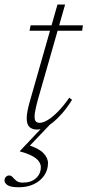

<svg xmlns="http://www.w3.org/2000/svg" viewBox="-54 -550 379 830"><path d="M73.5 -417 78.5 -440.5H304.5L301 -417ZM109 -116.5Q104.5 -100 101.5 -86.5Q98.5 -73 97 -63.2Q95.5 -53.5 95.5 -46Q95.5 -30.5 101.2 -24.8Q107 -19 117.5 -19Q132.5 -19 153 -31.5Q173.5 -44 197.2 -68.2Q221 -92.5 245.5 -127.5L257.5 -118.5Q235.5 -83.5 214 -59.2Q192.5 -35 173.2 -19.8Q154 -4.5 137 2.8Q120 10 106 10Q85 10 73.2 -1.2Q61.5 -12.5 61.5 -38.5Q61.5 -51.5 64.5 -68.2Q67.5 -85 73.5 -106.5L194.5 -530.5H227.5ZM27.5 259.5Q-7 259.5 -20.8 250.8Q-34.5 242 -34.5 230Q-34.5 221 -28.5 214.8Q-22.5 208.5 -15 208.5Q-5.5 208.5 1 216.2Q7.5 224 17.2 231.8Q27 239.5 44.5 239.5Q80.5 239.5 101.5 220.5Q122.5 201.5 122.5 172.5Q122.5 152 102 135Q81.5 118 32 104.5L32.5 102.5L150 -22H172L69 86L64.5 76Q113 90.5 133.2 111.5Q153.5 132.5 153.5 155Q153.5 184 137.5 208Q121.5 232 93 245.8Q64.5 259.5 27.5 259.5Z"/></svg>

Font: Newsreader 16pt 16pt ExtraLight
Style: Italic
Weight: 250
Italic angle: -17°
Version: Version 1.003